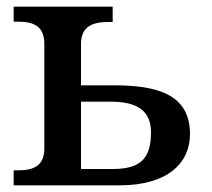

<svg xmlns="http://www.w3.org/2000/svg" viewBox="-20 -556 637 576"><path d="M21 0H339C482 0 550 -66 550 -154C550 -278 443 -300 320 -300H223V-424C223 -479 261 -490 305 -490H318V-536H21V-491H34C79 -491 113 -479 113 -424V-111C113 -57 79 -45 34 -45H21ZM223 -49V-251H312C390 -251 433 -225 433 -159C433 -79 400 -49 318 -49Z"/></svg>

Font: Noto Serif Thai Medium
Style: Regular
Weight: 500
Designer: Monotype Design Team
Foundry: Monotype Imaging Inc.
Version: Version 1.901;PS 001.901;hotconv 1.0.88;makeotf.lib2.5.64775